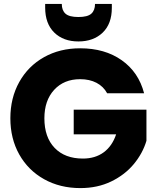

<svg xmlns="http://www.w3.org/2000/svg" viewBox="-20 -957 802 982"><path d="M528 -480Q509 -515 473.5 -533.5Q438 -552 390 -552Q307 -552 257 -497.5Q207 -443 207 -352Q207 -255 259.5 -200.5Q312 -146 404 -146Q467 -146 510.5 -178Q554 -210 574 -270H357V-396H729V-237Q710 -173 664.5 -118Q619 -63 549 -29Q479 5 391 5Q287 5 205.5 -40.5Q124 -86 78.5 -167Q33 -248 33 -352Q33 -456 78.5 -537.5Q124 -619 205 -664.5Q286 -710 390 -710Q516 -710 602.5 -649Q689 -588 717 -480ZM552 -917Q552 -835 505 -790Q458 -745 381 -745Q304 -745 257.5 -790.5Q211 -836 211 -918V-937H296Q296 -904 315 -887Q334 -870 381 -870Q428 -870 447 -887Q466 -904 466 -937H552Z"/></svg>

Font: Fz Poppins
Style: Bold
Weight: 700
Designer: Ninad Kale (Devanagari), Jonny Pinhorn (Latin)
Foundry: Indian Type Foundry
Version: Vit hóa bi Vntype.Com & FontZin.Com